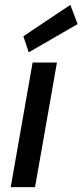

<svg xmlns="http://www.w3.org/2000/svg" viewBox="-20 -769 339 789"><path d="M24 0 114 -512H214L124 0ZM98 -554 76 -620 269 -749 299 -670Z"/></svg>

Font: DM Sans 12pt Medium
Style: Italic
Weight: 500
Italic angle: -10°
Version: Version 4.004;gftools[0.9.30]